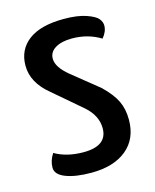

<svg xmlns="http://www.w3.org/2000/svg" viewBox="-86 -570 518 641"><g transform="rotate(-15 173.0 -250.0)"><path d="M186 -203 89 -286Q31 -333 31 -392Q31 -447 72.5 -478.5Q114 -510 195 -510Q242 -510 272 -499.5Q302 -489 311 -477.5Q320 -466 320 -454Q320 -433 303 -413Q259 -440 204 -440Q168 -440 146.5 -427Q125 -414 125 -391Q125 -362 165 -329L258 -254Q291 -222 304.5 -194Q318 -166 318 -129Q318 -63 273.5 -26.5Q229 10 152 10Q97 10 63.5 -3Q30 -16 30 -40Q30 -64 45 -87Q86 -63 144 -63Q226 -63 226 -124Q226 -168 186 -203Z"/></g></svg>

Font: YanoneKaffeesatzRR
Style: Regular
Weight: 400
Designer: Yanone (Cyrillic: Daniel Pouzeot & Huerta Tipografica)
Foundry: Yanone
Version: Version 1.100;PS 001.100;hotconv 1.0.70;makeotf.lib2.5.58329